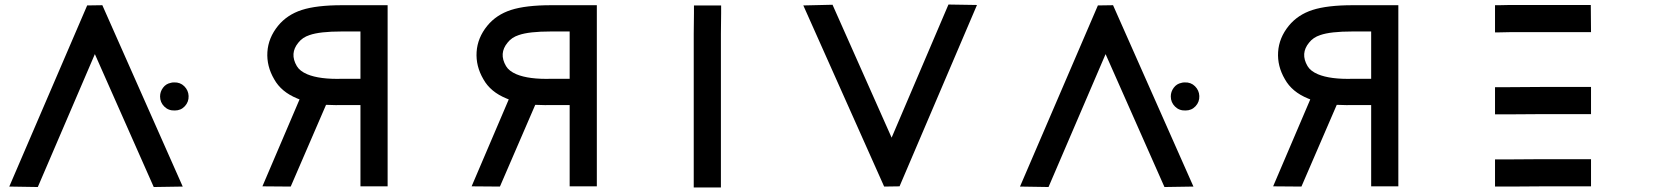

<svg xmlns="http://www.w3.org/2000/svg" viewBox="-20 -823 7397 848"><path d="M749 -459Q776 -460 794 -442Q812 -424 813 -399Q814 -373 796.5 -354Q779 -335 752 -335Q724 -334 705.5 -352.5Q687 -371 687 -397Q687 -418 700 -435.5Q713 -453 734 -457Q739 -459 749 -459ZM21 1 365 -799 432 -800 787 1 659 3 399 -584 147 3Z M1572 -475V-675V-684H1490Q1392 -684 1347 -668Q1316 -658 1298 -635Q1258 -587 1291 -531Q1304 -509 1337 -495Q1392 -472 1492 -475ZM1572 0V-9V-34V-125V-359H1495Q1468 -358 1420 -360L1264 1L1139 0L1303 -384Q1297 -386 1293 -388Q1222 -417 1191 -473Q1157 -531 1161 -593.5Q1165 -656 1208 -709Q1248 -758 1313 -779Q1378 -800 1491 -800H1572H1692V-791V-766V-675V-400V-125V-34V-8V0Z M2496 -475V-675V-684H2414Q2316 -684 2271 -668Q2240 -658 2222 -635Q2182 -587 2215 -531Q2228 -509 2261 -495Q2316 -472 2416 -475ZM2496 0V-9V-34V-125V-359H2419Q2392 -358 2344 -360L2188 1L2063 0L2227 -384Q2221 -386 2217 -388Q2146 -417 2115 -473Q2081 -531 2085 -593.5Q2089 -656 2132 -709Q2172 -758 2237 -779Q2302 -800 2415 -800H2496H2616V-791V-766V-675V-400V-125V-34V-8V0Z M3044 5V-4V-29V-121V-397V-674Q3045 -727 3045 -765V-790V-799H3165V-790V-765Q3165 -727 3164 -674V-397V-120V-29V-4V5Z M4295 -801 3953 0 3885 1 3528 -799 3657 -802 3918 -215 4169 -803Z M5213 -459Q5240 -460 5258 -442Q5276 -424 5277 -399Q5278 -373 5260.5 -354Q5243 -335 5216 -335Q5188 -334 5169.5 -352.5Q5151 -371 5151 -397Q5151 -418 5164 -435.5Q5177 -453 5198 -457Q5203 -459 5213 -459ZM4485 1 4829 -799 4896 -800 5251 1 5123 3 4863 -584 4611 3Z M6036 -475V-675V-684H5954Q5856 -684 5811 -668Q5780 -658 5762 -635Q5722 -587 5755 -531Q5768 -509 5801 -495Q5856 -472 5956 -475ZM6036 0V-9V-34V-125V-359H5959Q5932 -358 5884 -360L5728 1L5603 0L5767 -384Q5761 -386 5757 -388Q5686 -417 5655 -473Q5621 -531 5625 -593.5Q5629 -656 5672 -709Q5712 -758 5777 -779Q5842 -800 5955 -800H6036H6156V-791V-766V-675V-400V-125V-34V-8V0Z M6583 -119H6588H6601H6649Q6715 -120 6795 -120H6941H6989H7002H7007V0H7002H6989H6941H6795L6649 1H6601H6588H6583ZM6583 -438H6588H6601H6649Q6716 -439 6795 -439H6941H6989H7002H7007V-319H7002H6989H6941H6795Q6716 -319 6650 -318H6602H6588H6583ZM6583 -800H6587H6601Q6621 -801 6649 -801H6794H6940H6988H7002H7006L7007 -681H7002H6988H6940H6795H6649Q6621 -681 6601 -680H6588H6583Z"/></svg>

Font: FoundationLogo
Style: Medium
Weight: 500
Version: Version 0.3